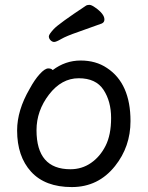

<svg xmlns="http://www.w3.org/2000/svg" viewBox="-20 -739 602 783"><path d="M267.1 -48.8Q314 -48.8 351.1 -74.5Q388.2 -100.1 410.6 -144.5Q433.1 -189 433.1 -257.8Q433.1 -325.7 402.1 -372.8Q371.1 -419.9 301 -419.9Q231 -419.9 179.9 -353.5Q128.9 -287.1 128.9 -208Q128.9 -48.8 267.1 -48.8ZM272.9 23.9Q164.1 23.9 106.9 -38.6Q49.8 -101.1 49.8 -207Q49.8 -289.1 101.1 -377Q121.1 -414.1 142.1 -437Q163.1 -460 176.8 -460Q189.9 -460 194.8 -453.1Q246.6 -492.2 308.8 -492.2Q371.1 -492.2 416 -461.9Q512.2 -398.9 512.2 -245.1Q512.2 -141.1 449.2 -62Q380.9 23.9 272.9 23.9ZM179.2 -590.8Q179.2 -598.6 199.2 -620.4Q219.2 -642.1 332 -716.8Q335.9 -718.8 344.2 -719.2Q353 -719.2 367.2 -709Q406.2 -682.1 405.8 -659.2Q405.8 -647.9 395 -643.1Q346.2 -625 298.1 -608.4Q250 -591.8 229.5 -579.8Q209 -567.9 200.9 -567.9Q192.9 -567.9 186 -575Q179.2 -582 179.2 -590.8Z"/></svg>

Font: LXGW WenKai Screen R
Style: Regular
Weight: 400
Designer: Fontworks Inc.
Version: Version 1.235;May 31, 2022